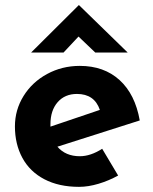

<svg xmlns="http://www.w3.org/2000/svg" viewBox="-20 -714 593 746"><path d="M377 -136 439 -32Q403 -12 363 0Q323 12 287 12Q209 12 152.5 -17.5Q96 -47 67 -100.5Q38 -154 38 -223Q38 -287 71.5 -341Q105 -395 163 -426.5Q221 -458 290 -458Q384 -458 444.5 -403Q505 -348 523 -246L203 -144Q235 -107 290 -107Q332 -107 377 -136ZM176 -231V-222L368 -287Q347 -349 279 -349Q232 -349 204 -317Q176 -285 176 -231ZM350 -510 285 -572 227 -510H101L286 -694H287L476 -510Z"/></svg>

Font: Josefin Sans
Style: Bold
Weight: 700
Designer: Santiago Orozco
Foundry: Typemade
Version: Version 2.000